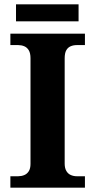

<svg xmlns="http://www.w3.org/2000/svg" viewBox="-20 -870 441 890"><path d="M28.1 0V-53H64.3Q79.2 -53 92.2 -58.3Q105.2 -63.6 113.3 -76.2Q121.4 -88.8 121.4 -110.5V-600Q121.4 -623.9 113.3 -637.1Q105.2 -650.4 92.2 -655.7Q79.2 -661 64.3 -661H28.1V-714H373.7V-661H336.3Q320.1 -661 307.2 -655.4Q294.3 -649.8 287.1 -636.8Q279.8 -623.9 279.8 -599.4V-111.7Q279.8 -90.5 287.6 -77.4Q295.4 -64.2 308.4 -58.6Q321.3 -53 336.3 -53H373.7V0ZM54.2 -771.1V-849.9H344.2V-771.1Z"/></svg>

Font: Noto Serif Telugu
Style: Regular
Weight: 400
Designer: Jelle Bosma - Monotype Design Team
Foundry: Monotype Imaging Inc.
Version: Version 2.003